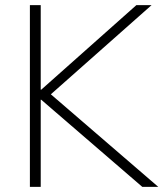

<svg xmlns="http://www.w3.org/2000/svg" viewBox="-20 -725 634 745"><path d="M96 0V-705H138V-377H140L509 -705H568L158 -342L160 -374L594 0H532L140 -338H138V0Z"/></svg>

Font: Nunito Sans 12pt ExtraLight 12pt ExtraLight
Style: Regular
Weight: 250
Version: Version 3.101;gftools[0.9.27]